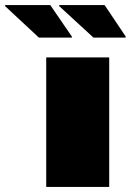

<svg xmlns="http://www.w3.org/2000/svg" viewBox="-133 -736 515 756"><path d="M49 0V-510H297V0ZM362 -588H235L100 -712V-716H279L362 -592ZM150 -588H20L-113 -712V-716H65L150 -592Z"/></svg>

Font: Saira Expanded Black
Style: Regular
Weight: 900
Width: 7
Designer: Hector Gatti with collaboration of the Omnibus-Type team
Foundry: Omnibus-Type
Version: Version 1.101